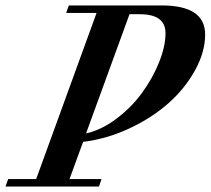

<svg xmlns="http://www.w3.org/2000/svg" viewBox="-66 -683 771 703"><path d="M-45.9 0 -36.1 -27.3H66.4L287.6 -635.7H176.3L186 -663.1H525.9Q685.1 -663.1 685.1 -556.6Q685.1 -492.7 648.4 -426Q611.8 -359.4 551.5 -305.7Q491.2 -252 408.4 -213.1Q325.7 -174.3 238.3 -163.6L188.5 -27.3H305.7L296.4 0ZM446.3 -630.9H408.2L249 -194.3Q306.6 -207.5 361.6 -249.3Q416.5 -291 454.8 -344Q493.2 -397 516.6 -455.3Q540 -513.7 540 -561.5Q540 -630.9 446.3 -630.9Z"/></svg>

Font: Elstob SemiBold
Style: Italic
Weight: 600
Italic angle: -20°
Designer: Peter S. Baker
Version: Version 1.015